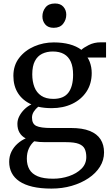

<svg xmlns="http://www.w3.org/2000/svg" viewBox="-20 -810 641 1098"><path d="M274.5 268.5Q212 268.5 166.2 257.8Q120.5 247 91 227Q61.5 207 47 178.8Q32.5 150.5 32.5 115.5Q32.5 83.5 45.5 57.2Q58.5 31 80 11.8Q101.5 -7.5 127 -18.5Q103.5 -31 91.5 -51.8Q79.5 -72.5 79.5 -102Q79.5 -124.5 90.5 -145.8Q101.5 -167 119.5 -184.8Q137.5 -202.5 159.5 -213Q109.5 -235.5 83 -277Q56.5 -318.5 56.5 -376Q56.5 -436.5 89.8 -479.2Q123 -522 175.8 -544.8Q228.5 -567.5 287.5 -567.5Q337.5 -567.5 377.5 -556.8Q417.5 -546 445.5 -525Q456.5 -536.5 487.2 -552.2Q518 -568 556 -568H586.5V-481H480.5Q488 -470 493.2 -456Q498.5 -442 501.5 -426Q504.5 -410 504.5 -392.5Q504.5 -331.5 474.8 -286.2Q445 -241 393.2 -216.2Q341.5 -191.5 275.5 -191.5Q254.5 -191.5 235.2 -193.5Q216 -195.5 198.5 -199.5Q183.5 -187.5 173.2 -171.5Q163 -155.5 163 -137.5Q163 -101.5 187.8 -89.8Q212.5 -78 272 -78H386.5Q451.5 -78 493.2 -61.2Q535 -44.5 555 -13.2Q575 18 575 61.5Q575 106 551.5 143.5Q528 181 486.2 209Q444.5 237 390.2 252.8Q336 268.5 274.5 268.5ZM283.5 212Q331.5 212 374.8 197.2Q418 182.5 445.8 155Q473.5 127.5 473.5 88Q473.5 60.5 464.5 41.5Q455.5 22.5 430.8 12.8Q406 3 358 3H239Q221.5 3 205.2 1.8Q189 0.5 175.5 -2Q156 15 144.8 39.8Q133.5 64.5 133.5 97.5Q133.5 133 148.2 158.8Q163 184.5 195.8 198.2Q228.5 212 283.5 212ZM285 -244.5Q344 -244.5 371 -280Q398 -315.5 398 -382.5Q398 -428 384.8 -457.2Q371.5 -486.5 345.8 -501Q320 -515.5 282 -515.5Q248 -515.5 221.2 -502.5Q194.5 -489.5 179.5 -460.8Q164.5 -432 164.5 -385Q164.5 -344 176.8 -312.2Q189 -280.5 215.8 -262.5Q242.5 -244.5 285 -244.5ZM286.5 -651Q255 -651 238.8 -670.2Q222.5 -689.5 222.5 -716Q222.5 -745 240.2 -767.5Q258 -790 294 -790H295Q326 -790 342.5 -771.2Q359 -752.5 359 -726Q359 -697 341 -674Q323 -651 287.5 -651Z"/></svg>

Font: Merriweather 24pt
Style: Regular
Weight: 400
Designer: Eben Sorkin
Foundry: Eben Sorkin
Version: Version 2.100